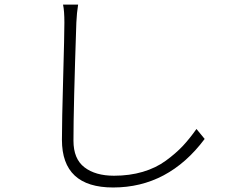

<svg xmlns="http://www.w3.org/2000/svg" viewBox="-20 -788 1040 846"><path d="M257.8 -767.6H324.2Q318.4 -732.4 316.4 -688.5Q303.7 -314.5 303.7 -168Q303.7 -87.9 352.1 -50.8Q400.4 -13.7 482.4 -13.7Q550.8 -13.7 608.9 -30.8Q667 -47.9 710.9 -80.1Q754.9 -112.3 785.2 -144.5Q815.4 -176.8 845.7 -219.7L881.8 -175.8Q721.7 38.1 478.5 38.1Q252.9 38.1 252.9 -171.9Q252.9 -253.9 258.3 -444.3Q263.7 -634.8 263.7 -688.5Q263.7 -740.2 257.8 -767.6Z"/></svg>

Font: GenEi Gothic M Light
Style: Regular
Weight: 300
Designer: o_tamon (Modified); [Source Han Sans]
Ryoko NISHIZUKA  (kana & ideographs); Paul D. Hunt (Latin, Greek & Cyrillic); Wenl
Version: Version 1.1a;Original Version 1.004